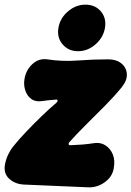

<svg xmlns="http://www.w3.org/2000/svg" viewBox="-44 -780 565 825"><path d="M254 -169Q250 -164 251 -160Q252 -156 258 -156Q287 -157 311 -159Q335 -161 361 -165Q388 -169 409 -155.5Q430 -142 440.5 -117Q451 -92 445 -59Q440 -22 407.5 2Q375 26 337 25L58 13Q21 11 -4 -11.5Q-29 -34 -23 -71Q-19 -94 -9.5 -114.5Q0 -135 13 -151Q37 -181 68.5 -214Q100 -247 134 -280Q168 -313 199 -339Q204 -344 203.5 -348.5Q203 -353 196 -352Q181 -351 167 -349.5Q153 -348 139 -346Q110 -341 91.5 -354Q73 -367 65 -390.5Q57 -414 61 -439Q67 -478 94.5 -504Q122 -530 159 -525Q223 -515 289.5 -520Q356 -525 421 -525Q456 -525 477.5 -507.5Q499 -490 501 -462.5Q503 -435 479 -405Q448 -367 406 -324.5Q364 -282 323.5 -242Q283 -202 254 -169ZM207 -660Q214 -702 248 -731Q282 -760 323 -760Q365 -760 389.5 -731Q414 -702 407 -660Q400 -619 366.5 -589.5Q333 -560 291 -560Q250 -560 225 -589.5Q200 -619 207 -660Z"/></svg>

Font: Winky Sans Black
Style: Italic
Weight: 900
Italic angle: -8.97852°
Designer: Simon Atzbach
Foundry: typofactur
Version: Version 1.205